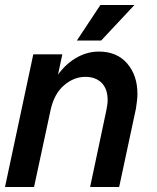

<svg xmlns="http://www.w3.org/2000/svg" viewBox="-32 -747 629 767"><path d="M-12 0 101 -530H217L179 -352L139 -307Q155 -380 188.5 -432.5Q222 -485 267.5 -513Q313 -541 363 -541Q435 -541 476 -493.5Q517 -446 517 -372Q517 -358 515 -342Q513 -326 511 -313L444 0H328L393 -307Q395 -318 396.5 -328Q398 -338 398 -347Q398 -392 374 -416Q350 -440 309 -440Q263 -440 223.5 -406Q184 -372 170 -307L104 0ZM275 -585 369 -727H505L372 -585Z"/></svg>

Font: Radio Canada Big Medium
Style: Italic
Weight: 500
Italic angle: -12°
Designer: Étienne Aubert Bonn
Foundry: Coppers and Brasses
Version: Version 1.001